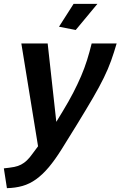

<svg xmlns="http://www.w3.org/2000/svg" viewBox="-64 -750 627 999"><path d="M-44 126Q-14 123 7.5 119Q29 115 45.5 106.5Q62 98 76 84.5Q90 71 105 50L134 11L47 -524H184L229 -116L263 -172Q294 -223 317 -267.5Q340 -312 358 -354Q376 -396 389 -437.5Q402 -479 413 -524H543Q529 -476 514 -434Q499 -392 476 -345Q453 -298 419.5 -240.5Q386 -183 337 -103L257 26Q222 82 189.5 120.5Q157 159 123.5 183Q90 207 53 217.5Q16 228 -28 229ZM330 -594 243 -611 319 -730H443Z"/></svg>

Font: PTCRaleway
Style: Bold Italic
Weight: 700
Italic angle: -12°
Designer: Matt McInerney, Pablo Impallari, Rodrigo Fuenzalida
Foundry: Matt McInerney, Pablo Impallari, Rodrigo Fuenzalida
Version: Version 3.000g; ttfautohint (v1.5) -l 8 -r 28 -G 28 -x 14 -D